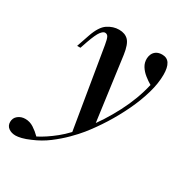

<svg xmlns="http://www.w3.org/2000/svg" viewBox="-254 -650 903 959"><g transform="rotate(30 198.0 -170.5)"><path d="M291 -47 211 42 133 -428Q128 -458 122 -469.5Q116 -481 103 -481Q93 -481 80 -464.5Q67 -448 48 -395L34 -354H15L40 -427Q61 -488 92 -508.5Q123 -529 157 -529Q192 -529 211.5 -508.5Q231 -488 239 -432ZM65 140Q110 117 159 77.5Q208 38 260 -29Q318 -102 364 -191Q410 -280 430 -368Q411 -379 391.5 -394.5Q372 -410 359.5 -430Q347 -450 348 -475Q350 -501 365 -515Q380 -529 405 -529Q434 -529 447.5 -507.5Q461 -486 461 -445Q461 -395 444.5 -337.5Q428 -280 399.5 -220Q371 -160 336 -104.5Q301 -49 264 -3Q243 23 211.5 54.5Q180 86 140.5 116Q101 146 53 166Q26 178 5.5 183Q-15 188 -28 188Q-52 188 -68.5 176Q-85 164 -85 142Q-85 119 -67.5 105Q-50 91 -26 91Q0 91 22.5 105.5Q45 120 65 140Z"/></g></svg>

Font: Playfair Display Medium
Style: Italic
Weight: 500
Italic angle: -14°
Designer: Claus Eggers Sørensen
Foundry: Claus Eggers Sørensen
Version: Version 1.203